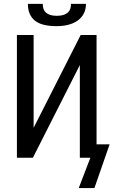

<svg xmlns="http://www.w3.org/2000/svg" viewBox="-20 -820 590 998"><path d="M426.8 -799.8Q426.8 -771 415.5 -749.5Q404.3 -728 384 -713.4Q363.8 -698.7 335.7 -691.4Q307.6 -684.1 273.9 -684.1Q195.8 -684.1 160.4 -713.6Q125 -743.2 125 -799.8H202.1Q202.1 -786.1 205.8 -774.7Q209.5 -763.2 218 -755.1Q226.6 -747.1 240.5 -742.4Q254.4 -737.8 274.9 -737.8Q295.9 -737.8 310.1 -742.4Q324.2 -747.1 333 -755.1Q341.8 -763.2 345.5 -774.7Q349.1 -786.1 349.1 -799.8ZM481.9 -69.8H549.8L470.7 157.7H389.2L449.7 0H395V-481.9L150.9 0H67.9V-638.2H154.8V-155.8L399.4 -638.2H481.9Z"/></svg>

Font: Code New Roman
Style: Regular
Weight: 400
Monospace: yes
Designer: Sam Radian
Foundry: Code New Roman
Version: Version 2.00 November 29, 2014